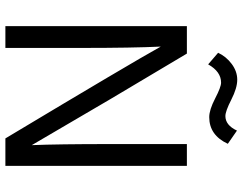

<svg xmlns="http://www.w3.org/2000/svg" viewBox="-114 -787 901 713"><g transform="rotate(90 336.5 -430.5)"><path d="M287 -801Q246 -801 219 -753L176 -790Q190 -820 217.5 -840.5Q245 -861 276 -861Q307 -861 350 -839Q393 -817 411 -817Q445 -817 465 -860L514 -826Q482 -757 415 -757Q388 -757 345.5 -779Q303 -801 287 -801ZM158 0H77V-674H179L348 -390L519 -98Q515 -195 515 -389V-674H596V0H494Q214 -467 153 -577Q158 -473 158 -284Z"/></g></svg>

Font: Hind Jalandhar
Style: Regular
Weight: 400
Designer: Namrata Goyal
Foundry: Indian Type Foundry
Version: Version 0.702;PS 1.0;hotconv 1.0.81;makeotf.lib2.5.63406